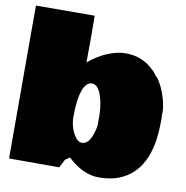

<svg xmlns="http://www.w3.org/2000/svg" viewBox="-85 -842 914 942"><g transform="rotate(10 372.0 -371.0)"><path d="M720.7 -330.6 721.7 -321.8V-318.8L721.2 -293.9Q718.8 -62.5 572.3 -1Q527.3 17.6 468.8 17.6Q388.7 17.6 312.5 -54.2L290 -38.6L269 2.4H19L18.6 -378.4V-759.3Q118.7 -760.3 311 -760.3Q312 -714.4 312 -649.7Q312 -585 311 -527.3Q354 -564 402.3 -584.5Q450.7 -605 494.1 -605Q577.6 -605 634.3 -548.3Q645.5 -539.1 651.4 -529.8Q657.2 -520.5 660.2 -518.1V-518.6L665 -514.6Q694.8 -475.1 712.4 -411.1Q721.2 -373.5 721.2 -354.5Q721.2 -335.4 720.7 -330.6ZM418.9 -272.9Q418.9 -319.8 409.7 -358.4Q392.1 -430.7 356 -430.7Q326.7 -430.7 310.5 -384.8Q294.4 -338.9 294.4 -255.9Q294.4 -199.2 323.2 -157.2Q338.9 -135.3 356.2 -135.3Q373.5 -135.3 386.2 -148.2Q398.9 -161.1 408.9 -191.2Q418.9 -221.2 418.9 -240Q418.9 -258.8 418.5 -260.3V-261.2Q418.9 -263.2 418.9 -266.6Z"/></g></svg>

Font: Bowlby One
Style: Regular
Weight: 400
Designer: vernon adams
Foundry: vernon adams
Version: Version 1.001